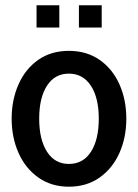

<svg xmlns="http://www.w3.org/2000/svg" viewBox="-20 -695 521 725"><path d="M24 -247Q24 -318 50 -376.5Q76 -435 124.5 -469Q173 -503 240 -503Q307 -503 356 -469Q405 -435 431 -376.5Q457 -318 457 -247Q457 -176 431 -117.5Q405 -59 356 -24.5Q307 10 240 10Q174 10 125 -24.5Q76 -59 50 -117.5Q24 -176 24 -247ZM353 -247Q353 -326 323 -371.5Q293 -417 240 -417Q187 -417 157.5 -371.5Q128 -326 128 -247Q128 -168 157.5 -122Q187 -76 240 -76Q294 -76 323.5 -122Q353 -168 353 -247ZM118 -675H204V-591H118ZM278 -675H364V-591H278Z"/></svg>

Font: Cabin Condensed Medium
Style: Regular
Weight: 500
Width: 3
Version: Version 2.001